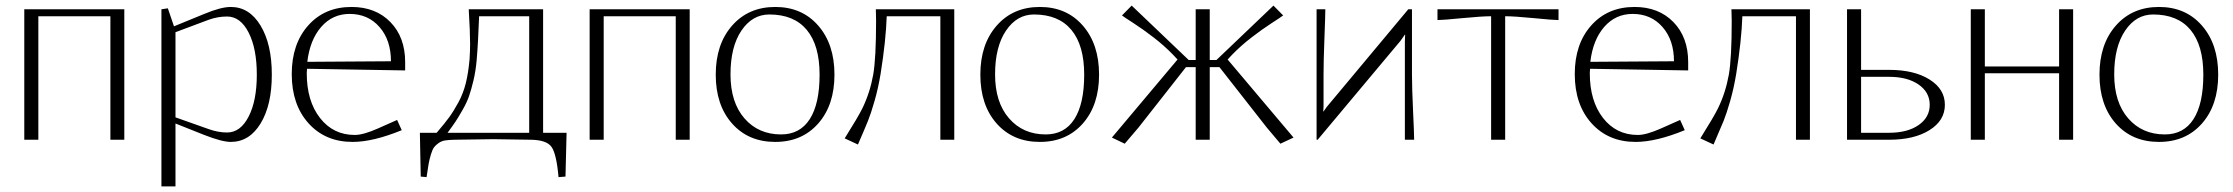

<svg xmlns="http://www.w3.org/2000/svg" viewBox="-20 -500 7990 687"><path d="M66.9 -466.8H424.8V0H375V-441.9H117.2V0H66.9Z M557.6 -466.8 580.6 -470.2 602.5 -405.8 710.9 -450.2Q770.5 -475.1 805.7 -475.1Q872.1 -475.1 912.4 -408.4Q952.6 -341.8 952.6 -232.9Q952.6 -124 912.4 -58.1Q872.1 7.8 805.7 7.8Q774.4 7.8 710.9 -17.1L607.9 -58.1V167H557.6ZM607.9 -384.8V-80.1L726.6 -38.1Q760.3 -25.9 792.5 -25.9Q840.3 -25.9 869.6 -82.8Q898.9 -139.6 898.9 -232.9Q898.9 -326.2 869.6 -383.5Q840.3 -440.9 792.5 -440.9Q758.8 -440.9 726.6 -429.2Z M1078.6 -253.9Q1078.6 -251.5 1078.1 -246.1Q1077.6 -240.7 1077.6 -237.8Q1077.6 -138.7 1125 -77.9Q1172.4 -17.1 1249.5 -17.1Q1279.8 -17.1 1331.5 -40L1400.9 -70.8L1417.5 -34.2Q1314.9 7.8 1241.7 7.8Q1144 7.8 1084 -58.8Q1023.9 -125.5 1023.9 -234.9Q1023.9 -342.8 1082.8 -408.9Q1141.6 -475.1 1237.8 -475.1Q1324.2 -475.1 1377 -420.9Q1429.7 -366.7 1429.7 -277.8V-248ZM1079.6 -278.8 1378.9 -280.8Q1378.9 -356.4 1337.9 -403.3Q1296.9 -450.2 1231 -450.2Q1169.9 -450.2 1129.4 -403.8Q1088.9 -357.4 1079.6 -278.8Z M1660.2 -288.1Q1662.1 -320.3 1662.1 -341.8Q1662.1 -386.2 1657.2 -466.8H1923.3V-24.9H2007.3L2003.4 131.8L1978.5 133.8Q1971.2 50.8 1953.4 25.6Q1935.5 0.5 1878.4 0L1745.1 -2L1606.4 0Q1586.4 0.5 1573.2 2.4Q1560.1 4.4 1549.6 11.7Q1539.1 19 1533.2 26.9Q1527.3 34.7 1522 52.2Q1516.6 69.8 1513.7 86.4Q1510.7 103 1506.3 133.8L1485.4 131.8L1482.4 -24.9H1542.5Q1572.8 -60.5 1587.9 -81.3Q1603 -102.1 1620.4 -134Q1637.7 -166 1646.7 -202.4Q1655.8 -238.8 1660.2 -288.1ZM1581.5 -24.9H1873.5V-441.9H1694.3Q1690.9 -346.2 1685.5 -284.2Q1682.1 -245.6 1674.1 -211.9Q1666 -178.2 1658.2 -155.8Q1650.4 -133.3 1635 -106.4Q1619.6 -79.6 1610.6 -65.9Q1601.6 -52.2 1581.5 -24.9Z M2089.8 -466.8H2447.8V0H2397.9V-441.9H2140.1V0H2089.8Z M2774.9 -19Q2842.3 -19 2877.4 -73.7Q2912.6 -128.4 2912.6 -232.9Q2912.6 -337.9 2866.7 -393.1Q2820.8 -448.2 2732.9 -448.2Q2671.9 -448.2 2632.8 -390.4Q2593.8 -332.5 2593.8 -233.9Q2593.8 -133.8 2643.8 -76.4Q2693.8 -19 2774.9 -19ZM2753.9 7.8Q2657.7 7.8 2599.4 -58.1Q2541 -124 2541 -232.9Q2541 -341.8 2599.6 -408.4Q2658.2 -475.1 2753.9 -475.1Q2849.6 -475.1 2907.7 -408.4Q2965.8 -341.8 2965.8 -232.9Q2965.8 -124 2907.7 -58.1Q2849.6 7.8 2753.9 7.8Z M3104.5 -232.9Q3114.7 -292 3114.7 -424.8Q3114.7 -433.6 3114.3 -447.3Q3113.8 -460.9 3113.8 -466.8H3394.5V0H3344.7V-441.9H3152.8Q3149.9 -355 3130.9 -235.8Q3122.1 -183.1 3109.1 -138.2Q3096.2 -93.3 3085.9 -67.9Q3075.7 -42.5 3049.8 17.1L3002.4 -4.9Q3050.8 -82 3065.9 -112.8Q3092.8 -168 3104.5 -232.9Z M3721.7 -19Q3789.1 -19 3824.2 -73.7Q3859.4 -128.4 3859.4 -232.9Q3859.4 -337.9 3813.5 -393.1Q3767.6 -448.2 3679.7 -448.2Q3618.7 -448.2 3579.6 -390.4Q3540.5 -332.5 3540.5 -233.9Q3540.5 -133.8 3590.6 -76.4Q3640.6 -19 3721.7 -19ZM3700.7 7.8Q3604.5 7.8 3546.1 -58.1Q3487.8 -124 3487.8 -232.9Q3487.8 -341.8 3546.4 -408.4Q3605 -475.1 3700.7 -475.1Q3796.4 -475.1 3854.5 -408.4Q3912.6 -341.8 3912.6 -232.9Q3912.6 -124 3854.5 -58.1Q3796.4 7.8 3700.7 7.8Z M4258.3 -466.8H4308.6V-285.2H4332.5L4536.6 -480L4571.3 -444.8Q4565.4 -439.9 4530.5 -417.5Q4495.6 -395 4457.8 -365.7Q4419.9 -336.4 4389.6 -305.2L4372.6 -287.1L4608.4 -7.8L4561.5 14.2L4513.2 -43L4343.3 -259.8H4308.6V0H4258.3V-259.8H4223.6Q4059.1 -49.8 4053.2 -43L4004.4 14.2L3958.5 -7.8L4193.4 -287.1L4176.3 -305.2Q4146 -336.4 4108.2 -365.7Q4070.3 -395 4035.4 -417.5Q4000.5 -439.9 3994.6 -444.8L4029.3 -480L4233.4 -285.2H4258.3Z M5032.2 -466.8V-233.9Q5032.2 -186.5 5036.1 -103Q5040 -19.5 5040 0H5006.8V-235.8V-351.1L5007.8 -376H5006.8L4991.2 -354L4694.8 0H4690.9V-466.8H4722.2Q4722.2 -447.3 4719 -364.3Q4715.8 -281.2 4715.8 -233.9V-119.1L4714.8 -101.1H4715.8L4727.1 -117.2L5019 -466.8Z M5123.5 -466.8H5556.6V-428.2Q5538.1 -428.2 5468 -435.1Q5397.9 -441.9 5365.7 -441.9V0H5315.4V-441.9Q5283.2 -441.9 5212.6 -435.1Q5142.1 -428.2 5123.5 -428.2Z M5669.4 -253.9Q5669.4 -251.5 5668.9 -246.1Q5668.5 -240.7 5668.5 -237.8Q5668.5 -138.7 5715.8 -77.9Q5763.2 -17.1 5840.3 -17.1Q5870.6 -17.1 5922.4 -40L5991.7 -70.8L6008.3 -34.2Q5905.8 7.8 5832.5 7.8Q5734.9 7.8 5674.8 -58.8Q5614.7 -125.5 5614.7 -234.9Q5614.7 -342.8 5673.6 -408.9Q5732.4 -475.1 5828.6 -475.1Q5915 -475.1 5967.8 -420.9Q6020.5 -366.7 6020.5 -277.8V-248ZM5670.4 -278.8 5969.7 -280.8Q5969.7 -356.4 5928.7 -403.3Q5887.7 -450.2 5821.8 -450.2Q5760.7 -450.2 5720.2 -403.8Q5679.7 -357.4 5670.4 -278.8Z M6166 -232.9Q6176.3 -292 6176.3 -424.8Q6176.3 -433.6 6175.8 -447.3Q6175.3 -460.9 6175.3 -466.8H6456.1V0H6406.2V-441.9H6214.4Q6211.4 -355 6192.4 -235.8Q6183.6 -183.1 6170.7 -138.2Q6157.7 -93.3 6147.5 -67.9Q6137.2 -42.5 6111.3 17.1L6064 -4.9Q6112.3 -82 6127.4 -112.8Q6154.3 -168 6166 -232.9Z M6639.2 -24.9H6739.7Q6805.2 -24.9 6845 -52.5Q6884.8 -80.1 6884.8 -125Q6884.8 -169.9 6845 -197.5Q6805.2 -225.1 6739.7 -225.1H6639.2ZM6588.9 -466.8H6639.2V-250H6739.7Q6829.1 -250 6884 -215.6Q6939 -181.2 6939 -125Q6939 -68.8 6884 -34.4Q6829.1 0 6739.7 0H6588.9Z M7031.7 -466.8H7082V-262.2H7347.7V-466.8H7397.9V0H7347.7V-237.8H7082V0H7031.7Z M7726.1 -19Q7793.5 -19 7828.6 -73.7Q7863.8 -128.4 7863.8 -232.9Q7863.8 -337.9 7817.9 -393.1Q7772 -448.2 7684.1 -448.2Q7623 -448.2 7584 -390.4Q7544.9 -332.5 7544.9 -233.9Q7544.9 -133.8 7595 -76.4Q7645 -19 7726.1 -19ZM7705.1 7.8Q7608.9 7.8 7550.5 -58.1Q7492.2 -124 7492.2 -232.9Q7492.2 -341.8 7550.8 -408.4Q7609.4 -475.1 7705.1 -475.1Q7800.8 -475.1 7858.9 -408.4Q7917 -341.8 7917 -232.9Q7917 -124 7858.9 -58.1Q7800.8 7.8 7705.1 7.8Z"/></svg>

Font: Resagokr
Style: Light
Weight: 300
Designer: gluk
Foundry: gluk
Version: Version 0.95